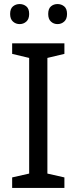

<svg xmlns="http://www.w3.org/2000/svg" viewBox="-20 -928 379 948"><path d="M298 0H40V-52L124 -71V-642L40 -662V-714H298V-662L214 -642V-71L298 -52ZM30 -859Q30 -885 44 -896.5Q58 -908 77 -908Q96 -908 110 -896.5Q124 -885 124 -859Q124 -834 110 -821.5Q96 -809 77 -809Q58 -809 44 -821.5Q30 -834 30 -859ZM218 -859Q218 -885 231.5 -896.5Q245 -908 264 -908Q283 -908 297 -896.5Q311 -885 311 -859Q311 -834 297 -821.5Q283 -809 264 -809Q245 -809 231.5 -821.5Q218 -834 218 -859Z"/></svg>

Font: Noto Sans Ol Chiki
Style: Regular
Weight: 400
Designer: Monotype Design Team, Lewis McGuffie
Foundry: Monotype Imaging Inc.
Version: Version 2.003